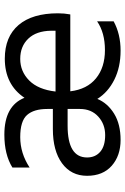

<svg xmlns="http://www.w3.org/2000/svg" viewBox="130 -684 560 859"><g transform="rotate(-90 409.5 -255.0)"><path d="M429 -286H701V-306Q700 -372 665.5 -408Q631 -444 575 -444Q519 -444 478.5 -404Q438 -364 429 -286ZM134 -145Q134 -108 159.5 -86Q185 -64 234 -64Q283 -64 317 -95Q351 -126 351 -177V-232H276Q134 -232 134 -145ZM261 -298H351V-323Q351 -383 324 -413.5Q297 -444 225 -444Q153 -444 89 -402V-479Q147 -515 236 -515Q365 -515 401 -425Q460 -513 576 -513Q674 -513 726.5 -451.5Q779 -390 779 -275Q779 -247 774 -220H430Q439 -145 488 -105Q537 -65 614.5 -65Q692 -65 743 -100V-26Q686 5 612 5Q538 5 482 -23Q426 -51 396 -99Q377 -53 330 -24Q283 5 212.5 5Q142 5 97 -34.5Q52 -74 52 -145Q52 -216 108 -257Q164 -298 261 -298Z"/></g></svg>

Font: Hind Madurai
Style: Regular
Weight: 400
Designer: Jyotish Sonowal
Foundry: Indian Type Foundry
Version: Version 0.702;PS 1.0;hotconv 1.0.81;makeotf.lib2.5.63406